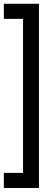

<svg xmlns="http://www.w3.org/2000/svg" viewBox="-20 -815 267 995"><path d="M0 -795.5V-717.3H99.4V81H0V159.1H181.8V-795.5Z"/></svg>

Font: Interface
Style: Regular
Weight: 400
Designer: Rasmus Andersson
Foundry: rsms
Version: Version 1.8